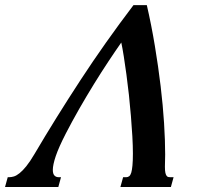

<svg xmlns="http://www.w3.org/2000/svg" viewBox="-108 -747 800 767"><path d="M425.3 -726.6H478.5Q497.1 -646 510.7 -563.5Q524.4 -481 533.7 -403.1Q543 -325.2 547.4 -255.4Q551.8 -185.5 551.8 -129.9Q551.8 -116.7 551.3 -104.5Q550.8 -92.3 550.8 -81.1Q550.8 -64.9 552.7 -56.4Q554.7 -47.9 558.1 -43.9Q561.5 -40 565.7 -39.6Q569.8 -39.1 573.7 -39.1H585.4L574.7 0H373L383.8 -39.1H396.5Q402.8 -39.1 408 -43Q413.1 -46.9 416.3 -57.1Q419.4 -67.4 421.1 -85.7Q422.9 -104 422.9 -133.3Q422.9 -164.1 420.7 -202.9Q418.5 -241.7 415 -283.4Q411.6 -325.2 407 -367.9Q402.3 -410.6 397 -449.7Q391.6 -488.8 386.5 -521.7Q381.3 -554.7 376.5 -577.1Q353.5 -544.4 325.2 -501.7Q296.9 -459 267.3 -411.1Q237.8 -363.3 208.7 -312.5Q179.7 -261.7 154.8 -213.4Q126.5 -158.2 114.7 -123.3Q103 -88.4 103 -68.4Q103 -52.7 109.4 -45.9Q115.7 -39.1 126.5 -39.1H135.7L125 0H-87.9L-77.1 -39.1H-71.3Q-62.5 -39.1 -52.2 -42.2Q-42 -45.4 -29.8 -55.2Q-17.6 -64.9 -2.9 -83Q11.7 -101.1 29.3 -130.9Q114.7 -275.9 213.4 -426.8Q312 -577.6 425.3 -726.6Z"/></svg>

Font: Arian AMU Serif
Style: Bold Italic
Weight: 700
Italic angle: -15°
Designer: Ruben Hakobyan (Tarumian)
Foundry: Ruben Hakobyan (Tarumian)
Version: Version 1.002